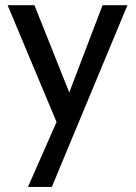

<svg xmlns="http://www.w3.org/2000/svg" viewBox="-20 -532 534 754"><path d="M183.6 202.1H89.8L202.1 -52.7L9.8 -511.7H115.2L252 -168.9L382.8 -511.7H480.5Z"/></svg>

Font: Druckschrift BY WOK
Style: Medium
Weight: 400
Version: Version 001.000